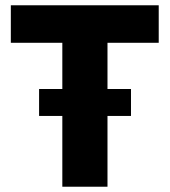

<svg xmlns="http://www.w3.org/2000/svg" viewBox="-20 -707 643 727"><path d="M216 0V-545H21V-687H581V-545H387V0ZM128 -268V-370H476V-268Z"/></svg>

Font: Archivo SemiCondensed ExtraBold
Style: Regular
Weight: 800
Width: 4
Designer: Hector Gatti
Foundry: Omnibus-Type
Version: Version 2.001